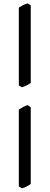

<svg xmlns="http://www.w3.org/2000/svg" viewBox="-20 -835 284 1100"><path d="M156.2 218.8Q146.5 226.6 132.3 233.4Q118.2 240.2 106 244.1L87.9 232.9V-207.5Q102.1 -215.8 112.5 -221.9Q123 -228 138.2 -232.9L156.2 -220.7ZM156.2 -359.9Q146.5 -352.1 132.3 -345.5Q118.2 -338.9 106 -335L87.9 -345.7V-791.5Q102.1 -799.8 112.5 -805.7Q123 -811.5 138.2 -815.4L156.2 -804.7Z"/></svg>

Font: Gentium Plus CyrE
Style: Regular
Weight: 400
Designer: J. Victor Gaultney, Annie Olsen, Iska Routamaa, Becca Hirsbrunner
Foundry: SIL International
Version: Version 5.000